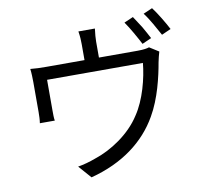

<svg xmlns="http://www.w3.org/2000/svg" viewBox="-93 -950 1187 1101"><g transform="rotate(-10 500.0 -399.5)"><path d="M809 -824C838 -787 868 -730 892 -687L946 -711C927 -748 889 -812 862 -847ZM827 -679C816 -699 803 -725 788 -750C773 -774 757 -797 745 -816L692 -793C719 -755 752 -695 773 -655ZM513 -621V-714C513 -733 515 -758 519 -789H423C428 -758 429 -735 429 -714V-621H207C172 -621 143 -622 114 -625C117 -602 118 -569 118 -548V-373C118 -353 117 -326 114 -309H201C198 -324 198 -349 198 -368V-547H756C748 -461 717 -338 661 -256C600 -160 489 -86 390 -54C358 -42 320 -31 287 -26L352 48C540 -1 671 -102 747 -235C803 -331 831 -454 845 -535C849 -554 855 -580 860 -595L806 -629C793 -625 776 -621 737 -621Z"/></g></svg>

Font: Spoqa Han Sans Neo Regular
Style: Regular
Weight: 400
Designer: [Spoqa Han Sans Neo] Dong-huui Kim  Younghwa Kang  Yujin Lee  [Noto Sans] Ryoko NISHIZUKA  (kana & ideographs); Paul D. 
Foundry: Spoqa (http://www.spoqa-han-sans.com)
Version: Version 1.000